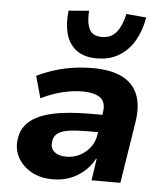

<svg xmlns="http://www.w3.org/2000/svg" viewBox="-55 -823 753 882"><g transform="rotate(5 322.0 -382.0)"><path d="M221 11Q163 11 121.5 -12.5Q80 -36 59 -74.5Q38 -113 45 -160Q51 -209 87.5 -241Q124 -273 193.5 -288.5Q263 -304 368 -304H442L430 -223H368Q316 -223 280 -218.5Q244 -214 225 -200.5Q206 -187 203 -160Q199 -131 218.5 -114.5Q238 -98 275 -98Q306 -98 334.5 -112Q363 -126 383 -151.5Q403 -177 408 -212L424 -314Q432 -362 405.5 -382.5Q379 -403 321 -403Q281 -403 233.5 -392Q186 -381 132 -355L104 -456Q143 -475 184.5 -488Q226 -501 270.5 -507.5Q315 -514 361 -514Q442 -514 494 -489Q546 -464 567.5 -413Q589 -362 577 -284L532 0H399L414 -100H411Q392 -65 363.5 -40.5Q335 -16 299.5 -2.5Q264 11 221 11ZM374 -560Q315 -560 279.5 -587Q244 -614 231.5 -660.5Q219 -707 226 -767L320 -775Q316 -722 330.5 -691Q345 -660 389 -660Q432 -660 456.5 -691Q481 -722 492 -775L584 -767Q574 -707 547.5 -660.5Q521 -614 477.5 -587Q434 -560 374 -560Z"/></g></svg>

Font: Nunito Sans 7pt ExtraBold
Style: Italic
Weight: 800
Italic angle: -9°
Designer: Vernon Adams
Foundry: Vernon Adams
Version: Version 3.101;gftools[0.9.27]